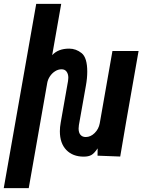

<svg xmlns="http://www.w3.org/2000/svg" viewBox="-102 -810 742 999"><path d="M253.5 -405.5Q253.5 -425 244.5 -437.2Q235.5 -449.5 218.5 -449.5Q200.5 -449.5 184.5 -439.2Q168.5 -429 157.8 -412.8Q147 -396.5 144 -379.5L47.5 169H-82.5L86.5 -790H216.5L169.5 -523Q200.5 -557 258 -557Q293.5 -557 322.8 -533.5Q352 -510 352 -437Q352 -403.5 345 -364.5L308.5 -159Q307 -149.5 307 -141Q307 -119.5 317 -108.2Q327 -97 344 -97Q369.5 -97 390.5 -117.8Q411.5 -138.5 417 -168.5L483 -544.5H619L554.5 -177.5Q534.5 -64 523.5 4.5L405.5 0L406 -38Q388.5 -12 373.5 -3.5Q358.5 5 333.5 5Q276.5 5 243 -29.8Q209.5 -64.5 209.5 -127Q209.5 -148.5 214 -173L252 -388.5Q253.5 -397.5 253.5 -405.5Z"/></svg>

Font: JuliaMono
Style: Bold Italic
Weight: 700
Italic angle: -9°
Monospace: yes
Designer: cormullion
Foundry: corm
Version: Version 0.057; ttfautohint (v1.8.4)